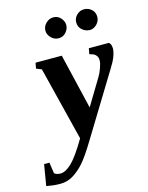

<svg xmlns="http://www.w3.org/2000/svg" viewBox="-228 -751 806 1047"><g transform="rotate(-15 175.0 -227.5)"><path d="M447 -428H448Q448 -383 408 -321L194 29Q147 107 116 142Q86 176 51 197Q19 216 -19 216Q-39 216 -59 214Q-74 212 -98 208L-78 89H-48L-39 151Q-26 162 -4 162Q24 162 59 129Q94 96 148 4L44 -413L14 -425L20 -457H168L242 -145L330 -291Q342 -310 352 -338Q361 -364 361 -379Q361 -393 357 -400Q352 -408 345 -414Q338 -420 315 -426L321 -458H434Q447 -448 447 -428ZM350 -552V-553Q328 -553 309 -570Q291 -586 291 -612Q291 -636 309 -653Q326 -670 350 -670Q375 -670 392 -654Q410 -638 410 -612Q410 -588 392 -570Q374 -552 350 -552ZM177 -553H176Q153 -553 135 -571Q117 -589 117 -612Q117 -635 135 -653Q153 -671 177 -671Q202 -671 218 -653Q235 -634 235 -613Q235 -590 218 -571Q202 -553 177 -553Z"/></g></svg>

Font: Libra Serif Modern
Style: Bold Italic
Weight: 700
Italic angle: -12°
Designer: Stefan Peev, Context Ltd
Foundry: Stefan Peev, Context Ltd
Version: Version 1.000